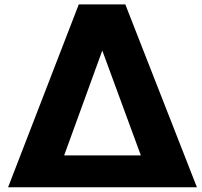

<svg xmlns="http://www.w3.org/2000/svg" viewBox="-20 -792 891 846"><path d="M15.6 33.2 327.1 -772.5H532.2L847.7 33.2ZM262.7 -107.4H600.6L430.7 -569.3Z"/></svg>

Font: GenEi M Gothic v2 Heavy
Style: Regular
Weight: 800
Version: Version 2.0